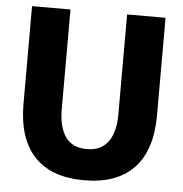

<svg xmlns="http://www.w3.org/2000/svg" viewBox="-53 -779 800 841"><g transform="rotate(5 347.5 -358.0)"><path d="M347 12Q203 12 128.5 -67Q54 -146 54 -299V-728H223V-288Q223 -211 253.5 -168Q284 -125 347 -125Q410 -125 441 -168Q472 -211 472 -288V-728H641V-299Q641 -146 566 -67Q491 12 347 12Z"/></g></svg>

Font: Murecho
Style: Bold
Weight: 700
Designer: Neil Summerour
Foundry: Positype
Version: Version 1.010; ttfautohint (v1.8.3)